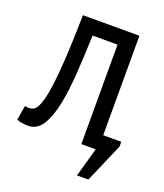

<svg xmlns="http://www.w3.org/2000/svg" viewBox="-126 -581 673 789"><g transform="rotate(20 210.5 -186.5)"><path d="M276 -435H167Q164 -350 159 -270.5Q154 -191 141.5 -130Q129 -69 106 -32.5Q83 4 45 4Q28 4 16 2Q4 0 -6 -5L5 -68Q26 -62 42.5 -70.5Q59 -79 71 -122.5Q83 -166 90.5 -255.5Q98 -345 101 -500H348V-65H427V-44L353 127H303L339 0H276Z"/></g></svg>

Font: PT Sans Narrow
Style: Regular
Weight: 400
Width: 3
Designer: A.Korolkova, O.Umpeleva, V.Yefimov
Foundry: ParaType Ltd
Version: Version 2.003W OFL